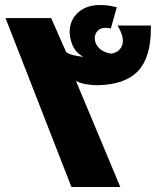

<svg xmlns="http://www.w3.org/2000/svg" viewBox="-20 -746 626 766"><path d="M2 -674H184L244 -538Q258 -529 274 -525.5Q290 -522 313 -519Q282 -536 270 -564Q258 -592 258 -619Q258 -665 291 -695.5Q324 -726 379 -726Q401 -726 417.5 -723Q434 -720 446 -717L422 -632Q412 -635 402 -635Q380 -635 369 -622.5Q358 -610 358 -594Q358 -572 375 -554.5Q392 -537 423 -532Q457 -537 467.5 -566Q478 -595 449 -644H582V-632Q582 -517 530.5 -462.5Q479 -408 369 -406Q347 -406 323.5 -410Q300 -414 283 -423L460 0H265Z"/></svg>

Font: Noto Kufi Arabic Black
Style: Regular
Weight: 900
Designer: Monotype Design Team, David Williams, Khaled Hosny
Foundry: Google LLC
Version: Version 2.109; ttfautohint (v1.8.4.7-5d5b)